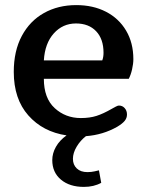

<svg xmlns="http://www.w3.org/2000/svg" viewBox="-20 -521 574 753"><path d="M185 107Q185 80 199.5 54.5Q214 29 241 10Q148 -4 91 -68.5Q34 -133 34 -239Q34 -321 65.5 -380Q97 -439 152.5 -470Q208 -501 279 -501Q345 -501 395.5 -475Q446 -449 474.5 -401Q503 -353 503 -289Q503 -271 498 -249Q493 -227 485 -212H152Q152 -136 194.5 -97Q237 -58 297 -58Q332 -58 358.5 -66.5Q385 -75 418 -94Q422 -96 431.5 -101.5Q441 -107 447 -107Q460 -107 469 -97Q478 -87 478 -72Q478 -58 469 -47Q460 -36 440 -24Q384 8 317 13Q295 30 280.5 54.5Q266 79 266 102Q266 125 281 139.5Q296 154 323 154Q338 154 351 151Q364 148 368 147L377 196Q348 212 309 212Q253 212 219 183.5Q185 155 185 107ZM381 -284Q386 -297 386 -314Q386 -368 357 -398.5Q328 -429 278 -429Q226 -429 191 -390Q156 -351 152 -284Z"/></svg>

Font: Maitree Semibold
Style: Regular
Weight: 600
Designer: CadsonDemak Team
Foundry: CadsonDemak
Version: Version 1.000